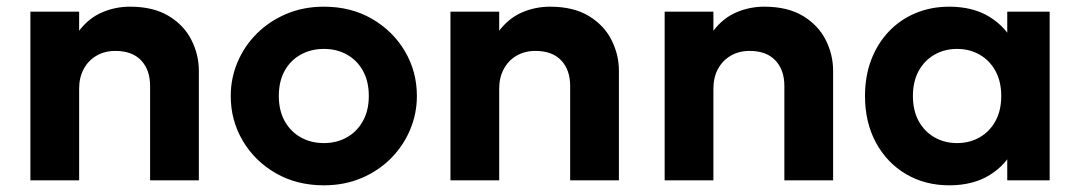

<svg xmlns="http://www.w3.org/2000/svg" viewBox="-20 -540 3234 575"><path d="M71 0V-505H217V-448Q246 -486 285.8 -503Q325.5 -520 369 -520Q439.5 -520 485.2 -492.2Q531 -464.5 553.2 -420.5Q575.5 -376.5 575.5 -328V0H429.5V-282.5Q429.5 -330.5 402.8 -359Q376 -387.5 325.5 -387.5Q293.5 -387.5 269 -373.2Q244.5 -359 230.8 -333.5Q217 -308 217 -274.5V0Z M950 15Q868.5 15 805.5 -21.5Q742.5 -58 706.8 -118.8Q671 -179.5 671 -252.5Q671 -306 691.5 -354.2Q712 -402.5 749.5 -439.8Q787 -477 838 -498.5Q889 -520 950 -520Q1031.5 -520 1094.2 -483.5Q1157 -447 1192.8 -386.2Q1228.5 -325.5 1228.5 -252.5Q1228.5 -199.5 1208 -151Q1187.5 -102.5 1150.2 -65.2Q1113 -28 1062 -6.5Q1011 15 950 15ZM950 -111.5Q988.5 -111.5 1019 -128.8Q1049.5 -146 1067 -177.8Q1084.5 -209.5 1084.5 -252.5Q1084.5 -296 1067.2 -327.5Q1050 -359 1019.5 -376.2Q989 -393.5 950 -393.5Q911 -393.5 880.2 -376.2Q849.5 -359 832.2 -327.5Q815 -296 815 -252.5Q815 -209 832.5 -177.5Q850 -146 880.5 -128.8Q911 -111.5 950 -111.5Z M1329 0V-505H1475V-448Q1504 -486 1543.8 -503Q1583.5 -520 1627 -520Q1697.5 -520 1743.2 -492.2Q1789 -464.5 1811.2 -420.5Q1833.5 -376.5 1833.5 -328V0H1687.5V-282.5Q1687.5 -330.5 1660.8 -359Q1634 -387.5 1583.5 -387.5Q1551.5 -387.5 1527 -373.2Q1502.5 -359 1488.8 -333.5Q1475 -308 1475 -274.5V0Z M1970.5 0V-505H2116.5V-448Q2145.5 -486 2185.2 -503Q2225 -520 2268.5 -520Q2339 -520 2384.8 -492.2Q2430.5 -464.5 2452.8 -420.5Q2475 -376.5 2475 -328V0H2329V-282.5Q2329 -330.5 2302.2 -359Q2275.5 -387.5 2225 -387.5Q2193 -387.5 2168.5 -373.2Q2144 -359 2130.2 -333.5Q2116.5 -308 2116.5 -274.5V0Z M2822.5 15Q2750 15 2693 -18.8Q2636 -52.5 2603.2 -113Q2570.5 -173.5 2570.5 -252.5Q2570.5 -312 2589.2 -361Q2608 -410 2642 -445.8Q2676 -481.5 2722.2 -500.8Q2768.5 -520 2822.5 -520Q2894.5 -520 2944.2 -489Q2994 -458 3017 -408L2996.5 -376.5V-505H3123.5V0H2996.5V-128.5L3017 -97Q2994 -47 2944.2 -16Q2894.5 15 2822.5 15ZM2846 -111.5Q2884 -111.5 2914 -128.8Q2944 -146 2961.2 -177.5Q2978.5 -209 2978.5 -252.5Q2978.5 -296 2961.2 -327.5Q2944 -359 2914 -376.2Q2884 -393.5 2846 -393.5Q2808.5 -393.5 2778.5 -376.2Q2748.5 -359 2731.2 -327.5Q2714 -296 2714 -252.5Q2714 -209 2731.2 -177.5Q2748.5 -146 2778.5 -128.8Q2808.5 -111.5 2846 -111.5Z"/></svg>

Font: Geologica SemiBold
Style: Regular
Weight: 600
Designer: Sindre Bremnes, Frode Helland
Foundry: Monokrom Skriftforlag AS
Version: Version 1.010;gftools[0.9.28]